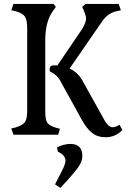

<svg xmlns="http://www.w3.org/2000/svg" viewBox="-20 -670 645 955"><path d="M269.5 0 278.3 -29.3 259.8 -34.2Q226.6 -43.9 215.8 -59.1Q205.1 -74.2 205.1 -114.3V-468.8Q205.1 -566.4 246.1 -619.1L257.8 -635.7L246.1 -650.4H46.9L36.1 -619.1L57.6 -614.3Q91.8 -604.5 103.5 -587.9Q115.2 -571.3 115.2 -530.3V-120.1Q115.2 -78.1 104 -62.5Q92.8 -46.9 57.6 -36.1L36.1 -31.2L46.9 0ZM315.4 226.6Q353.5 184.6 371.6 158.2Q389.6 131.8 389.6 106.4Q389.6 45.9 330.1 45.9Q306.6 45.9 280.3 55.7L263.7 62.5L267.6 84L286.1 94.7Q305.7 110.4 305.7 128.9Q305.7 141.6 294.9 166L253.9 247.1L280.3 264.6ZM588.9 -23.4 574.2 -49.8Q557.6 -37.1 539.1 -37.1Q522.5 -37.1 503.9 -64.5L388.7 -271.5Q366.2 -310.5 326.2 -329.1L489.3 -565.4Q516.6 -604.5 559.6 -614.3L581.1 -619.1L570.3 -650.4H405.3L388.7 -635.7L396.5 -619.1Q408.2 -589.8 408.2 -579.1Q408.2 -557.6 389.6 -527.3L265.6 -344.7H245.1Q226.6 -344.7 226.6 -323.2Q226.6 -314.5 230.5 -313.5Q262.7 -297.9 277.3 -272.5L385.7 -76.2Q410.2 -31.2 437.5 -9.3Q464.8 12.7 505.9 12.7Q553.7 12.7 588.9 -23.4Z"/></svg>

Font: Kurale
Style: Regular
Weight: 400
Version: 1.0; ttfautohint (v1.3)